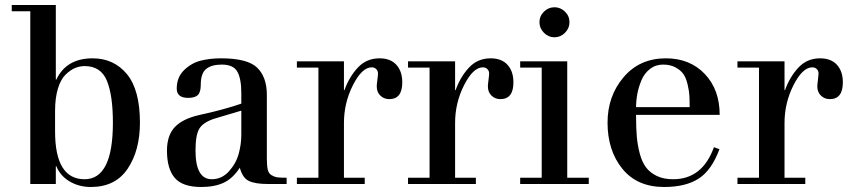

<svg xmlns="http://www.w3.org/2000/svg" viewBox="-20 -735 3393 767"><path d="M101 0V-690H27V-715H203V-417H205Q245 -502 350 -502Q435 -502 487 -439Q539 -376 539 -245Q539 -134 490 -61Q441 12 343 12Q296 12 258.5 -10Q221 -32 205 -71H203V0ZM200 -292V-210Q200 -19 318 -19Q431 -19 431 -245Q431 -354 407 -412.5Q383 -471 318 -471Q299 -471 280.5 -463.5Q262 -456 242.5 -437.5Q223 -419 211.5 -381.5Q200 -344 200 -292Z M774 -275 834 -289Q891 -303 944 -321V-363Q944 -421 928 -449Q912 -477 866 -477Q825 -477 803.5 -459.5Q782 -442 782 -396Q782 -367 770.5 -355.5Q759 -344 732 -344Q686 -344 686 -381Q686 -426 715 -454.5Q744 -483 781 -492.5Q818 -502 863 -502Q969 -502 1007.5 -464.5Q1046 -427 1046 -356V-102Q1046 -74 1049.5 -58Q1053 -42 1065 -35Q1077 -28 1088.5 -26.5Q1100 -25 1125 -25V0H1049Q1000 0 974.5 -12Q949 -24 938 -65Q910 -22 873.5 -5Q837 12 784 12Q709 12 678 -24.5Q647 -61 647 -133Q647 -194 678 -227Q709 -260 774 -275ZM944 -293 840 -262Q794 -248 777.5 -223Q761 -198 761 -134Q761 -19 826 -19Q866 -19 894.5 -50.5Q923 -82 933.5 -120.5Q944 -159 944 -197Z M1252 -25V-465H1166V-490H1354V-375H1356Q1375 -428 1409.5 -465Q1444 -502 1496 -502Q1540 -502 1563.5 -476Q1587 -450 1587 -406Q1587 -339 1535 -339Q1514 -339 1499.5 -353Q1485 -367 1485 -390Q1485 -397 1487.5 -416Q1490 -435 1490 -441Q1490 -452 1483 -459Q1476 -466 1465 -466Q1426 -466 1390 -395Q1354 -324 1354 -244V-25H1437V0H1166V-25Z M1696 -25V-465H1610V-490H1798V-375H1800Q1819 -428 1853.5 -465Q1888 -502 1940 -502Q1984 -502 2007.5 -476Q2031 -450 2031 -406Q2031 -339 1979 -339Q1958 -339 1943.5 -353Q1929 -367 1929 -390Q1929 -397 1931.5 -416Q1934 -435 1934 -441Q1934 -452 1927 -459Q1920 -466 1909 -466Q1870 -466 1834 -395Q1798 -324 1798 -244V-25H1881V0H1610V-25Z M2144 -25V-465H2058V-490H2246V-25H2332V0H2058V-25ZM2135 -646Q2135 -671 2153 -688.5Q2171 -706 2195 -706Q2219 -706 2237 -688.5Q2255 -671 2255 -646Q2255 -622 2237 -604Q2219 -586 2195 -586Q2171 -586 2153 -604Q2135 -622 2135 -646Z M2855 -276H2521V-268Q2521 -222 2524 -188Q2527 -154 2536 -120.5Q2545 -87 2561 -66Q2577 -45 2604 -32Q2631 -19 2669 -19Q2786 -19 2832 -147L2854 -139Q2823 -55 2771 -21.5Q2719 12 2633 12Q2525 12 2466 -61Q2407 -134 2407 -245Q2407 -351 2471 -426.5Q2535 -502 2640 -502Q2736 -502 2795.5 -439.5Q2855 -377 2855 -276ZM2521 -307H2735Q2735 -335 2734 -353Q2733 -371 2727 -397Q2721 -423 2710.5 -438.5Q2700 -454 2679 -465.5Q2658 -477 2629 -477Q2599 -477 2576.5 -459.5Q2554 -442 2542.5 -414.5Q2531 -387 2526 -360Q2521 -333 2521 -307Z M3012 -25V-465H2926V-490H3114V-375H3116Q3135 -428 3169.5 -465Q3204 -502 3256 -502Q3300 -502 3323.5 -476Q3347 -450 3347 -406Q3347 -339 3295 -339Q3274 -339 3259.5 -353Q3245 -367 3245 -390Q3245 -397 3247.5 -416Q3250 -435 3250 -441Q3250 -452 3243 -459Q3236 -466 3225 -466Q3186 -466 3150 -395Q3114 -324 3114 -244V-25H3197V0H2926V-25Z"/></svg>

Font: Justus
Style: Roman
Weight: 500
Version: Version 001.001